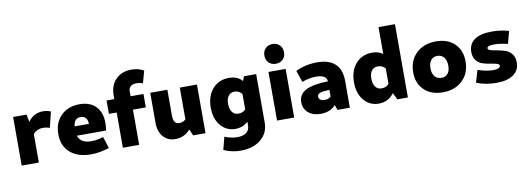

<svg xmlns="http://www.w3.org/2000/svg" viewBox="-70 -1215 5247 1906"><g transform="rotate(-10 2553.5 -262.0)"><path d="M62 0V-490H197L212 -414Q268 -494 361 -494Q409 -494 441 -478L402 -320Q368 -332 332 -332Q276 -332 235 -288V0Z M760 10Q627 10 550.5 -57.5Q474 -125 474 -244Q474 -359 545 -429.5Q616 -500 732 -500Q837 -500 895.5 -440Q954 -380 954 -273Q954 -241 947 -197H653Q677 -118 787 -118Q845 -118 907 -139L945 -22Q851 10 760 10ZM720 -373Q656 -373 647 -292H791Q791 -331 772.5 -352Q754 -373 720 -373Z M1082 0V-355H1004V-490H1082V-528Q1082 -628 1141.5 -688.5Q1201 -749 1299 -749Q1373 -749 1423 -717L1389 -594Q1365 -607 1324 -607Q1287 -607 1266.5 -589.5Q1246 -572 1246 -540V-490H1376V-355H1246V0Z M1611 6Q1536 6 1490 -46Q1444 -98 1444 -186V-490H1617V-225Q1617 -144 1679 -144Q1714 -144 1742 -169V-490H1915V0H1790L1763 -64Q1702 6 1611 6Z M2216 10Q2126 10 2068 -58.5Q2010 -127 2010 -240Q2010 -357 2073 -428.5Q2136 -500 2238 -500Q2325 -500 2372 -445L2389 -490H2512V-2Q2512 103 2434.5 167.5Q2357 232 2230 232Q2141 232 2060 195L2093 67Q2158 94 2222 94Q2280 94 2312 69Q2344 44 2344 -2V-40Q2291 10 2216 10ZM2186 -248Q2186 -194 2208.5 -164Q2231 -134 2271 -134Q2317 -134 2344 -164V-318Q2317 -356 2269 -356Q2230 -356 2208 -327.5Q2186 -299 2186 -248Z M2624 -656Q2624 -701 2651.5 -728.5Q2679 -756 2723 -756Q2767 -756 2794.5 -728.5Q2822 -701 2822 -656Q2822 -612 2794.5 -584.5Q2767 -557 2723 -557Q2679 -557 2651.5 -584.5Q2624 -612 2624 -656ZM2636 0V-490H2809V0Z M3077 10Q2998 10 2951 -30.5Q2904 -71 2904 -138Q2904 -216 2976 -254Q3048 -292 3201 -296Q3198 -362 3091 -362Q3027 -362 2950 -335L2910 -452Q3009 -500 3128 -500Q3247 -500 3308.5 -442Q3370 -384 3370 -272V0H3245L3227 -52Q3171 10 3077 10ZM3078 -163Q3078 -143 3094.5 -131Q3111 -119 3137 -119Q3173 -119 3201 -142V-210Q3134 -208 3106 -197Q3078 -186 3078 -163Z M3661 10Q3570 10 3512 -59Q3454 -128 3454 -241Q3454 -358 3517 -429Q3580 -500 3683 -500Q3745 -500 3789 -468V-739H3955V0H3849L3815 -68Q3758 10 3661 10ZM3630 -248Q3630 -194 3652.5 -164Q3675 -134 3716 -134Q3763 -134 3789 -168V-321Q3760 -356 3714 -356Q3674 -356 3652 -327.5Q3630 -299 3630 -248Z M4307 10Q4190 10 4120 -57Q4050 -124 4050 -235Q4050 -354 4125.5 -427Q4201 -500 4325 -500Q4442 -500 4511.5 -433Q4581 -366 4581 -254Q4581 -135 4505.5 -62.5Q4430 10 4307 10ZM4318 -134Q4359 -134 4382 -162Q4405 -190 4405 -240Q4405 -295 4380.5 -325.5Q4356 -356 4313 -356Q4272 -356 4249 -327Q4226 -298 4226 -246Q4226 -193 4250.5 -163.5Q4275 -134 4318 -134Z M4848 10Q4736 10 4646 -27L4683 -150Q4768 -120 4839 -120Q4871 -120 4890 -129Q4909 -138 4909 -152Q4909 -168 4882.5 -175.5Q4856 -183 4818.5 -188.5Q4781 -194 4743.5 -205.5Q4706 -217 4679.5 -249.5Q4653 -282 4653 -335Q4653 -415 4713 -457.5Q4773 -500 4887 -500Q4982 -500 5059 -476L5026 -351Q4948 -370 4890 -370Q4818 -370 4818 -343Q4818 -328 4845 -320.5Q4872 -313 4910.5 -306.5Q4949 -300 4987.5 -287.5Q5026 -275 5053 -242Q5080 -209 5080 -157Q5080 -77 5019.5 -33.5Q4959 10 4848 10Z"/></g></svg>

Font: Cantarell Extra Bold
Style: Regular
Weight: 800
Designer: Dave Crossland, Nikolaus Waxweiler, Florian Fecher, Jacques Le Bailly, Eben Sorkin, Alexei Vanyashin, Alexios Zavras, Em
Version: Version 0.303